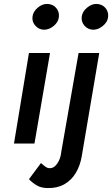

<svg xmlns="http://www.w3.org/2000/svg" viewBox="-20 -729 569 975"><path d="M395 -644Q392 -618 409 -598.5Q426 -579 453 -578Q479 -578 502.5 -597.5Q526 -617 529 -642Q532 -669 515.5 -688.5Q499 -708 471 -709Q446 -710 422 -690Q398 -670 395 -644ZM188 99 127 181Q143 198 166 212Q189 226 223 226Q271 227 307 206.5Q343 186 365 149Q387 112 395 65L484 -460H379L291 43Q289 65 280.5 84Q272 103 259.5 114.5Q247 126 230 125Q223 125 215.5 120.5Q208 116 201 110Q194 104 188 99ZM145 -644Q142 -618 159.5 -598.5Q177 -579 203 -578Q230 -578 253 -597.5Q276 -617 279 -642Q282 -669 265.5 -688.5Q249 -708 221 -709Q195 -710 171.5 -690Q148 -670 145 -644ZM127 -460 51 0H155L234 -460Z"/></svg>

Font: Jost Medium
Style: Italic
Weight: 500
Italic angle: -5°
Version: Version 3.710